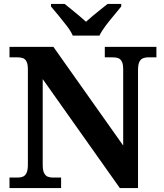

<svg xmlns="http://www.w3.org/2000/svg" viewBox="-20 -951 828 971"><path d="M28 0V-53H70Q84 -53 95.5 -57.5Q107 -62 114 -76Q121 -90 121 -118V-600Q121 -627 114 -640Q107 -653 95.5 -657Q84 -661 70 -661H28V-714H250L603 -215V-600Q603 -627 596 -640Q589 -653 577.5 -657Q566 -661 552 -661H510V-714H771V-661H729Q715 -661 703.5 -656.5Q692 -652 685 -638.5Q678 -625 678 -596V0H586L196 -551V-118Q196 -90 203 -76Q210 -62 221.5 -57.5Q233 -53 247 -53H289V0ZM348 -771Q338 -794 317.5 -820.5Q297 -847 275.5 -873Q254 -899 238 -918V-931H307Q321 -920 340.5 -904Q360 -888 380 -871.5Q400 -855 415 -841Q430 -855 450 -871.5Q470 -888 490 -904Q510 -920 524 -931H593V-918Q578 -899 556 -873Q534 -847 514 -820.5Q494 -794 483 -771Z"/></svg>

Font: Noto Serif Kannada
Style: Bold
Weight: 700
Version: Version 2.003